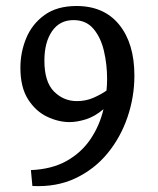

<svg xmlns="http://www.w3.org/2000/svg" viewBox="-20 -611 527 640"><path d="M88 9 83 -44Q153 -47 202 -74.5Q251 -102 281.5 -147Q312 -192 325 -247Q295 -222 265.5 -213Q236 -204 212 -204Q175 -204 137 -222Q99 -240 73.5 -280Q48 -320 48 -385Q48 -437 67.5 -484Q87 -531 128.5 -561Q170 -591 235 -591Q327 -591 377.5 -528.5Q428 -466 428 -359Q428 -288 405 -220.5Q382 -153 338.5 -100Q295 -47 232 -17Q169 13 88 9ZM128 -409Q128 -338 160 -306Q192 -274 236 -274Q267 -274 292.5 -285.5Q318 -297 335 -309Q337 -328 337 -348Q337 -396 326.5 -441Q316 -486 291.5 -515Q267 -544 225 -544Q179 -544 153.5 -507Q128 -470 128 -409ZM361 -332Q361 -332 361 -332Z"/></svg>

Font: Maname
Style: Regular
Weight: 400
Designer: Pathum Egodawatta
Foundry: mooniak
Version: Version 1.000; ttfautohint (v1.8.4.7-5d5b)